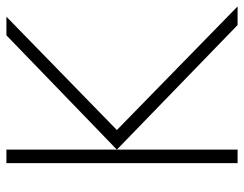

<svg xmlns="http://www.w3.org/2000/svg" viewBox="-101 -659 760 598"><g transform="rotate(-90 279.0 -360.0)"><path d="M468 -720H526L173 -376L558 0H500L112 -376ZM70 -720H112V0H70Z"/></g></svg>

Font: Vela Sans ExtLt
Style: Regular
Weight: 200
Designer: Principal design: Mikhail Sharanda - project Manrope.
Design modification: Ravid Balaliev
Foundry: Mikhail Sharanda
Version: Version 1.001